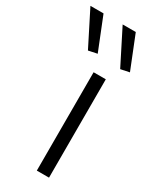

<svg xmlns="http://www.w3.org/2000/svg" viewBox="-298 -860 736 913"><g transform="rotate(30 69.5 -403.0)"><path d="M80 -540H147V0H80ZM182 -616 86 -806H158L230 -626ZM5 -616 -91 -806H-19L53 -626Z"/></g></svg>

Font: EncodeSans
Style: Light
Weight: 300
Designer: Pablo Impallari, Andres Torresi
Foundry: Pablo Impallari, Andres Torresi
Version: Version 1.000; ttfautohint (v1.4.1)